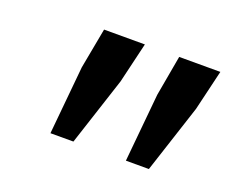

<svg xmlns="http://www.w3.org/2000/svg" viewBox="-64 -880 646 526"><g transform="rotate(20 259.0 -616.5)"><path d="M187 -458H120L139 -657L161 -775H280L252 -657ZM407 -458H340L359 -657L380 -775H500L472 -657Z"/></g></svg>

Font: l_WÎeÑOS 500W
Style: Regular
Weight: 500
Designer: R?O
Version: Version 2.00 June 21, 2023